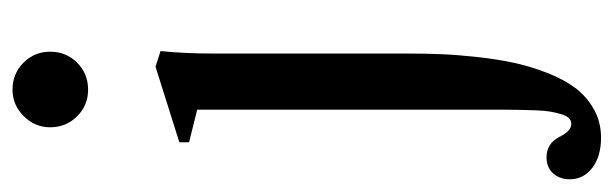

<svg xmlns="http://www.w3.org/2000/svg" viewBox="-381 -338 957 299"><g transform="rotate(-90 97.5 -188.5)"><path d="M107.4 -529.8Q83 -529.8 65.9 -546.9Q48.8 -564 48.8 -588.9Q48.8 -612.8 66.2 -630.1Q83.5 -647.5 107.4 -647.5Q132.3 -647.5 149.4 -630.4Q166.5 -613.3 166.5 -588.9Q166.5 -564 149.4 -546.9Q132.3 -529.8 107.4 -529.8ZM32.7 269Q3.4 269 -14.4 255.4Q-32.2 241.7 -32.2 220.2Q-32.2 204.6 -22.9 194.3Q-13.7 184.1 2 184.1Q22.9 184.1 33.2 203.1Q37.1 210.4 39.6 213.9Q42 217.3 45.9 220Q49.8 222.7 54.2 222.7Q59.6 222.7 63.2 218.8Q66.9 214.8 69.3 206.5Q71.8 198.2 73.2 189.9Q74.7 181.6 75.2 167.2Q75.7 152.8 75.9 143.1Q76.2 133.3 76.2 116.7V-359.9L25.4 -372.6V-387.7L143.1 -424.8L167.5 -417Q163.6 -380.4 163.6 -332.5V-30.3Q163.6 -3.9 162.6 20.5Q161.6 44.9 158.2 76.2Q154.8 107.4 149.2 133.3Q143.6 159.2 133.5 185.1Q123.5 210.9 110.1 228.8Q96.7 246.6 76.9 257.8Q57.1 269 32.7 269Z"/></g></svg>

Font: Elstob 18pt Medium
Style: Regular
Weight: 500
Designer: Peter S. Baker
Version: Version 1.015